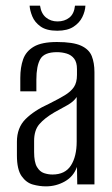

<svg xmlns="http://www.w3.org/2000/svg" viewBox="-20 -654 399 681"><path d="M143 7Q120 7 96.5 0.5Q73 -6 56.5 -29.5Q40 -53 40 -103V-151Q40 -201 70.5 -231.5Q101 -262 154 -286Q188 -303 209.5 -316Q231 -329 242 -345Q253 -361 253 -388V-409Q253 -433 243 -446Q233 -459 216.5 -464Q200 -469 182 -469Q137 -469 123 -444.5Q109 -420 109 -372V-330H52V-378Q52 -415 62 -443.5Q72 -472 100 -488.5Q128 -505 182 -505Q239 -505 267.5 -492Q296 -479 305.5 -455Q315 -431 315 -398V0H254L253 -62Q241 -28 210 -10.5Q179 7 143 7ZM166 -35Q211 -35 231.5 -67Q252 -99 252 -152V-310Q242 -294 219 -281Q196 -268 172 -255Q138 -235 119.5 -213.5Q101 -192 101 -154V-115Q101 -79 111 -62Q121 -45 136 -40Q151 -35 166 -35ZM183 -545Q145 -545 124 -560Q103 -575 94.5 -596Q86 -617 85 -634H122Q126 -606 143 -592Q160 -578 184 -578Q209 -578 226 -591.5Q243 -605 246 -634H283Q282 -614 272 -593.5Q262 -573 240.5 -559Q219 -545 183 -545Z"/></svg>

Font: Alumni Sans Thin
Style: Regular
Weight: 400
Version: Version 1.018